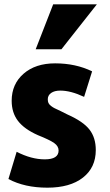

<svg xmlns="http://www.w3.org/2000/svg" viewBox="-20 -846 508 888"><path d="M423 -152Q423 -71 363.5 -24.5Q304 22 199 22Q94 22 19 -18L57 -144Q125 -109 187 -109Q251 -109 251 -150Q251 -170 230.5 -184.5Q210 -199 155 -221Q92 -249 63 -287Q34 -325 34 -380Q34 -457 89 -505Q144 -553 235 -553Q330 -553 406 -516L369 -398Q307 -427 259 -427Q232 -427 216.5 -416Q201 -405 201 -387Q201 -377 204 -370Q207 -363 216 -356Q225 -349 232.5 -345.5Q240 -342 260 -332.5Q280 -323 293 -316Q365 -284 394 -246.5Q423 -209 423 -152ZM264 -618H145L226 -826H428Z"/></svg>

Font: Repo
Style: ExtraBold
Weight: 800
Designer: Stefan Peev
Foundry: Context Ltd
Version: Version 001.000